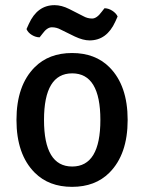

<svg xmlns="http://www.w3.org/2000/svg" viewBox="-20 -713 560 746"><path d="M405 -42Q350 13 260 13Q170 13 115 -42Q44 -113 44 -247Q44 -381 115 -452Q170 -507 260 -507Q350 -507 405 -452Q476 -381 476 -247Q476 -113 405 -42ZM260.5 -428Q151 -428 151 -247Q151 -66 260.5 -66Q370 -66 370 -247Q370 -428 260.5 -428ZM271 -571 216 -598Q200 -607 181.5 -607Q163 -607 145 -582L134 -568Q119 -568 104 -577Q89 -586 83 -600L92 -620Q125 -693 192 -693Q219 -693 249 -678L304 -650Q320 -641 338 -641Q356 -641 375 -667L386 -681Q401 -681 416 -671.5Q431 -662 437 -649L428 -629Q395 -556 328 -556Q303 -556 271 -571Z"/></svg>

Font: Signika
Style: Regular
Weight: 400
Designer: Anna Giedrys
Foundry: Anna Giedrys
Version: Version 1.001